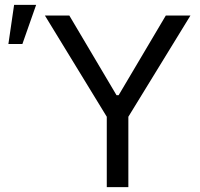

<svg xmlns="http://www.w3.org/2000/svg" viewBox="-20 -771 824 791"><path d="M265.6 -707 460 -378.9H468.8L663.1 -707H764.6L508.8 -290V0H419.9V-290L165 -707ZM38.1 -751H128.9L72.3 -589.8H14.6Z"/></svg>

Font: Pretendard Std Variable
Style: Regular
Weight: 400
Designer: Base glyphs from Inter by Rasmus Andersson; Hangeul glyphs from Noto Sans CJK(Source Han Sans) by Jang Soo-young and Kan
Foundry: Kil Hyung-jin
Version: Version 1.309;Glyphs 3.2 (3225)